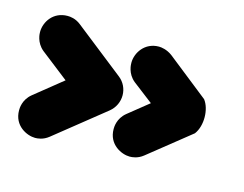

<svg xmlns="http://www.w3.org/2000/svg" viewBox="-59 -620 649 511"><g transform="rotate(15 265.5 -365.0)"><path d="M71 -533C32 -533 11 -501 11 -473C11 -469 11 -444 33 -426L110 -366L33 -304C11 -286 11 -262 11 -257C11 -214 49 -197 71 -197C78 -197 93 -198 108 -210L244 -319C275 -344 274 -390 244 -413L108 -520C93 -532 78 -533 71 -533ZM327 -517C288 -517 267 -484 267 -457C267 -452 267 -427 289 -409L345 -366L289 -321C267 -303 267 -279 267 -274C267 -231 305 -214 327 -214C334 -214 349 -215 364 -227L479 -319C498 -344 497 -390 479 -413L364 -504C349 -515 334 -517 327 -517Z"/></g></svg>

Font: LS
Style: Bold
Weight: 700
Designer: BSozoo
Foundry: BSozoo
Version: Version 001.000